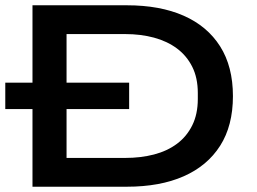

<svg xmlns="http://www.w3.org/2000/svg" viewBox="-20 -707 975 727"><path d="M0 -294V-394H469V-294ZM103 0V-687H460Q586 -687 675.5 -647.5Q765 -608 813.5 -531.5Q862 -455 862 -343Q862 -231 813.5 -155Q765 -79 675.5 -39.5Q586 0 460 0ZM232 -109H454Q513 -109 563 -122Q613 -135 650 -162.5Q687 -190 708 -232.5Q729 -275 729 -332V-355Q729 -412 708 -454Q687 -496 650 -523.5Q613 -551 563 -564.5Q513 -578 454 -578H232Z"/></svg>

Font: Archivo Expanded Medium
Style: Regular
Weight: 500
Width: 7
Designer: Hector Gatti
Foundry: Omnibus-Type
Version: Version 2.001